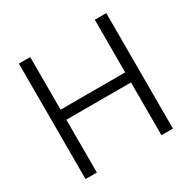

<svg xmlns="http://www.w3.org/2000/svg" viewBox="-157 -863 1017 1018"><g transform="rotate(-30 351.5 -353.5)"><path d="M84 -707H153.3V-384.8H548.8V-707H619.1V0H548.8V-323.2H153.3V0H84Z"/></g></svg>

Font: Pretendard Std Light
Style: Regular
Weight: 300
Designer: Base glyphs from Inter by Rasmus Andersson; Hangeul glyphs from Noto Sans CJK(Source Han Sans) by Jang Soo-young and Kan
Foundry: Kil Hyung-jin
Version: Version 1.309